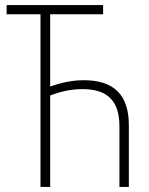

<svg xmlns="http://www.w3.org/2000/svg" viewBox="-20 -734 587 754"><path d="M139 0H177V-359C221 -376 262 -384 304 -384C403 -384 449 -337 449 -238V0H486V-242C486 -361 428 -419 309 -419C267 -419 224 -411 177 -394V-678H385V-714H6V-678H139Z"/></svg>

Font: Noto Sans Condensed ExtraLight
Style: Regular
Weight: 200
Width: 3
Designer: Monotype Design Team
Foundry: Monotype Imaging Inc.
Version: Version 2.013